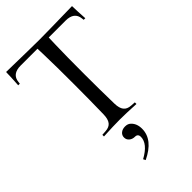

<svg xmlns="http://www.w3.org/2000/svg" viewBox="-300 -831 1225 1225"><g transform="rotate(-45 312.5 -218.5)"><path d="M166 0V-14.6L196.3 -16.6Q231 -18.6 246.8 -38.8Q262.7 -59.1 263.7 -100.1Q266.6 -227.1 266.6 -366.2Q266.6 -537.1 263.7 -632.3Q262.7 -678.7 261.7 -695.8H109.9Q32.2 -695.8 25.9 -631.3L24.4 -617.7H9.8Q14.2 -685.1 15.1 -732.4Q252.4 -727.5 312.5 -727.5Q372.6 -727.5 609.9 -732.4Q610.8 -685.1 615.2 -617.7H600.6L599.1 -631.3Q592.8 -695.8 515.1 -695.8H363.3Q362.3 -678.7 361.3 -632.3Q358.4 -537.1 358.4 -366.2Q358.4 -227.1 361.3 -100.1Q362.3 -59.1 378.2 -38.8Q394 -18.6 428.7 -16.6L459 -14.6V0Q365.7 -4.9 312.5 -4.9Q259.3 -4.9 166 0ZM247.6 294.9 239.7 279.3Q331.1 229.5 331.1 167.5Q331.1 155.3 324.5 148.2Q317.9 141.1 305.7 141.1Q282.2 141.1 266.8 128.2Q251.5 115.2 251.5 95.2Q251.5 75.2 266.8 62.5Q282.2 49.8 305.7 49.8Q330.1 49.8 343.8 63Q373 89.4 373 137.2Q373 234.9 247.6 294.9Z"/></g></svg>

Font: Flanker
Style: Regular
Weight: 400
Designer: Flanker
Foundry: Flanker
Version: Version 2.027